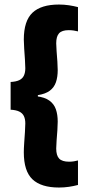

<svg xmlns="http://www.w3.org/2000/svg" viewBox="-20 -698 388 846"><path d="M323.6 -666.7V-559.7Q315.4 -561.8 305.1 -563.4Q294.7 -565.1 282.9 -565.1Q253.1 -565.1 240.4 -551.5Q227.7 -537.8 227.7 -507.2Q227.7 -494.3 229.4 -472Q231.2 -449.6 232.8 -426.8Q234.3 -404.1 234.3 -389.1Q234.3 -358.6 226.4 -335.6Q218.4 -312.6 199.5 -298.4Q180.5 -284.1 146.8 -278.8V-270L140.8 -273.9Q177.2 -269.6 197.5 -254.8Q217.9 -240.1 226.1 -216.7Q234.3 -193.3 234.3 -161.9Q234.3 -147.3 232.8 -124.3Q231.2 -101.3 229.4 -79.1Q227.7 -56.9 227.7 -43.6Q227.7 -12.9 240.7 0.8Q253.8 14.5 284.6 14.5Q295.9 14.5 305.8 12.8Q315.8 11.1 323.6 9V117Q304.9 122 283.5 125.2Q262.1 128.3 239.8 128.3Q161.2 128.3 123 92.1Q84.9 55.9 84.9 -26.9Q84.9 -43.3 86.6 -67.7Q88.4 -92.2 89.9 -116.1Q91.5 -140 91.5 -153.8Q91.5 -173.4 85.3 -186.4Q79.1 -199.4 65.1 -206.3Q51.1 -213.3 26.8 -214.6V-336.8Q51.1 -338.1 65.1 -344.9Q79.1 -351.7 85.3 -364.9Q91.5 -378.1 91.5 -397.6Q91.5 -411.9 89.9 -435.5Q88.4 -459.2 86.6 -483.6Q84.9 -508 84.9 -523.6Q84.9 -605.7 123 -641.9Q161.2 -678 239.8 -678Q262.1 -678 283.7 -674.8Q305.3 -671.5 323.6 -666.7Z"/></svg>

Font: Anek Odia Medium
Style: Regular
Weight: 500
Designer: Yesha Goshar & Mahesh Sahu (Odia), Yesha Goshar (Latin)
Foundry: Ek Type
Version: Version 1.003